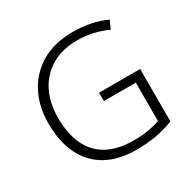

<svg xmlns="http://www.w3.org/2000/svg" viewBox="-163 -884 1049 1053"><g transform="rotate(-30 362.0 -357.5)"><path d="M387 -364H647V-32Q594 -11 535.5 -0.5Q477 10 410 10Q297 10 219.5 -33.5Q142 -77 102 -159Q62 -241 62 -356Q62 -465 106 -548Q150 -631 231.5 -678Q313 -725 428 -725Q486 -725 538.5 -714.5Q591 -704 638 -682L615 -631Q570 -652 522 -662.5Q474 -673 425 -673Q331 -673 263 -633Q195 -593 159 -522Q123 -451 123 -357Q123 -254 157 -183.5Q191 -113 257.5 -77.5Q324 -42 422 -42Q474 -42 515 -49Q556 -56 589 -68V-311H387Z"/></g></svg>

Font: Noto Sans Hebrew Light
Style: Regular
Weight: 300
Designer: Monotype Design Team
Foundry: Monotype Imaging Inc.
Version: Version 2.003